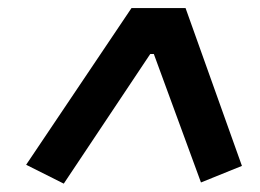

<svg xmlns="http://www.w3.org/2000/svg" viewBox="-20 -718 640 473"><path d="M576 -309.3 437.1 -698.2H304L44.4 -312.1L137.1 -265.6L350.1 -584.9H359L475.1 -268.5Z"/></svg>

Font: Margiela Mono Italic SmBold It
Style: Regular
Weight: 600
Designer: Mike Abbink, Paul van der Laan, Pieter van Rosmalen
Foundry: Bold Monday
Version: Version 2.003 2021